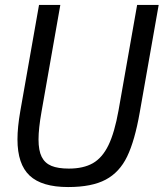

<svg xmlns="http://www.w3.org/2000/svg" viewBox="-20 -747 660 775"><path d="M50.5 -184.5Q50.5 -233 62 -299L137.5 -727H223.5L147.5 -295.5Q135.5 -228 135.5 -184Q135.5 -139.5 148.2 -114Q161 -88.5 187.5 -77.5Q214 -66.5 258 -66.5Q316.5 -66.5 354.8 -88.2Q393 -110 417.8 -161Q442.5 -212 458.5 -301.5L533.5 -727H620.5L544 -293Q524 -179 493.2 -115.2Q462.5 -51.5 406.5 -21.8Q350.5 8 255 8Q149 8 99.8 -38Q50.5 -84 50.5 -184.5Z"/></svg>

Font: JuliaMono Italic
Style: Regular
Weight: 400
Italic angle: -9°
Monospace: yes
Designer: cormullion
Foundry: corm
Version: Version 0.049; ttfautohint (v1.8.4)